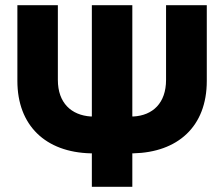

<svg xmlns="http://www.w3.org/2000/svg" viewBox="-20 -720 864 740"><path d="M490 0V-129H494C664 -133 777 -231 777 -408V-700H620V-412C620 -323 569 -275 494 -271H490V-700H334V-271H330C255 -276 203 -323 203 -412V-700H47V-408C47 -237 155 -133 330 -129H334V0Z"/></svg>

Font: Fixel Display Bold
Style: Bold
Weight: 700
Designer: AlfaBravo + MacPaw
Foundry: Kyrylo Tkachov, Marchela Mozhyna, Serhii Makarenko, Maria Weinstein, Zakhar Kryvoshyya
Version: Version 1.211